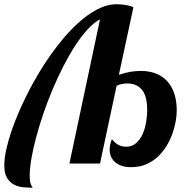

<svg xmlns="http://www.w3.org/2000/svg" viewBox="-50 -770 887 904"><path d="M276.9 0 420.9 -679.2Q392.6 -664.1 363 -632.1Q333.5 -600.1 304.9 -556.4Q276.4 -512.7 249.3 -460Q222.2 -407.2 198.2 -350.6Q174.3 -293.9 154.5 -236.1Q134.8 -178.2 120.4 -124.5Q106 -70.8 97.9 -23.9Q89.8 22.9 89.8 58.1Q89.8 82 94.2 94.5Q98.6 106.9 104 113.8Q84 113.8 60.5 111.8Q37.1 109.9 17.1 99.9Q-2.9 89.8 -16.4 68.4Q-29.8 46.9 -29.8 7.8Q-29.8 -29.3 -16.8 -81.8Q-3.9 -134.3 19.3 -194.6Q42.5 -254.9 74.5 -319.3Q106.4 -383.8 144.8 -445.6Q183.1 -507.3 226.6 -562.5Q270 -617.7 315.4 -659.4Q360.8 -701.2 407.5 -725.6Q454.1 -750 499 -750Q507.8 -750 517.8 -749.3Q527.8 -748.5 538.3 -747.1Q548.8 -745.6 559.1 -742.9Q569.3 -740.2 578.1 -735.8L509.8 -418Q539.1 -427.7 563.5 -431.9Q587.9 -436 612.8 -436Q656.2 -436 688.2 -422.1Q720.2 -408.2 741 -383.5Q761.7 -358.9 772 -325Q782.2 -291 782.2 -251Q782.2 -226.1 776.9 -196.5Q771.5 -167 760.5 -137.2Q749.5 -107.4 732.2 -79.6Q714.8 -51.8 691.2 -30.3Q667.5 -8.8 636.7 4.2Q606 17.1 567.9 17.1Q533.7 17.1 511.2 6.1Q488.8 -4.9 477.5 -23.2Q466.3 -41.5 466.3 -65.4Q466.3 -89.4 477.1 -115.2Q492.7 -94.7 509.3 -86.9Q525.9 -79.1 543.9 -79.1Q571.3 -79.1 590.3 -95.7Q609.4 -112.3 621.1 -137.9Q632.8 -163.6 637.9 -194.6Q643.1 -225.6 643.1 -253.9Q643.1 -279.8 638.4 -302.2Q633.8 -324.7 622.8 -341.3Q611.8 -357.9 593.5 -367.4Q575.2 -377 547.9 -377Q536.6 -377 523.9 -374.5Q511.2 -372.1 499 -366.2L420.9 0Z"/></svg>

Font: Lobster
Style: Regular
Weight: 400
Designer: Pablo Impallari
Foundry: Pablo Impallari
Version: Version 1.007; ttfautohint (v1.1) -l 8 -r 50 -G 50 -x 14 -D 